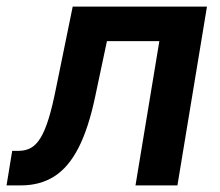

<svg xmlns="http://www.w3.org/2000/svg" viewBox="-55 -561 667 581"><path d="M-35.2 0 -18.1 -104.5H1Q22.5 -104.5 38.6 -113.5Q54.7 -122.6 67.6 -143.6Q80.6 -164.6 92 -201.4Q103.5 -238.3 114.7 -294.9L165 -541H571.3L481.9 0H355L427.2 -436.5H268.6L232.9 -268.1Q212.9 -172.9 182.6 -113.8Q152.3 -54.7 109.4 -27.3Q66.4 0 8.3 0Z"/></svg>

Font: Inter 17pt SemiBold
Style: Italic
Weight: 600
Italic angle: -9.3988°
Version: Version 4.001;git-66647c0bb